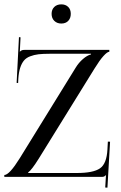

<svg xmlns="http://www.w3.org/2000/svg" viewBox="-20 -820 560 890"><path d="M264.2 -799.8Q283.7 -799.8 295.9 -788.1Q308.1 -776.4 308.1 -755.9Q308.1 -735.8 296.4 -723.4Q284.7 -710.9 264.2 -710.9Q244.6 -710.9 231.9 -723.1Q219.2 -735.4 219.2 -755.9Q219.2 -775.4 231.4 -787.6Q243.7 -799.8 264.2 -799.8ZM0 0V-8.8Q23.4 -8.8 71.8 -86.9L331.1 -506.8Q344.7 -529.3 364.5 -546.4Q384.3 -563.5 401.9 -567.9V-570.8H210Q179.2 -570.8 158.4 -568.4Q137.7 -565.9 119.4 -558.8Q101.1 -551.8 90.6 -538.8Q80.1 -525.9 73.5 -505.4Q66.9 -484.9 64.9 -455.1L64 -435.1L57.1 -436L67.9 -647.9L75.2 -647L71.8 -580.1Q77.1 -585.4 81.8 -587.2Q86.4 -588.9 98.1 -588.9H486.8V-580.1Q477.5 -580.1 459.7 -560.5Q441.9 -541 418 -502L159.2 -84Q126.5 -31.7 110.8 -21V-18.1H336.9Q412.1 -18.1 443.4 -39.6Q474.6 -61 478 -127L480 -163.6L490.2 -163.1L478 49.8L467.8 49.3L471.2 -7.8H470.2Q464.8 -2.4 461.2 -1.2Q457.5 0 445.8 0Z"/></svg>

Font: FoglihtenNo07calt
Style: Regular
Weight: 500
Designer: gluk (gluksza@wp.pl)
Foundry: gluk (gluksza@wp.pl)
Version: Version 0.844